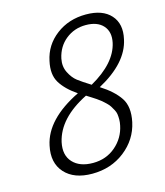

<svg xmlns="http://www.w3.org/2000/svg" viewBox="-103 -742 709 827"><g transform="rotate(-15 252.0 -329.0)"><path d="M488 -518Q467 -418 334 -346Q391 -310 417.5 -270Q444 -230 430 -164Q414 -90 352.5 -42Q291 6 207 6Q126 6 85 -39.5Q44 -85 60 -159Q83 -270 236 -345Q187 -378 164 -415.5Q141 -453 154 -511Q168 -579 224 -621.5Q280 -664 357 -664Q431 -664 467 -624Q503 -584 488 -518ZM303 -365Q418 -430 437 -516Q447 -563 421.5 -591.5Q396 -620 344 -620Q293 -620 255 -589.5Q217 -559 206 -508Q199 -474 213 -446Q227 -418 246.5 -403Q266 -388 303 -365ZM376 -164Q379 -178 379 -190.5Q379 -203 377.5 -213.5Q376 -224 370 -234.5Q364 -245 359.5 -252.5Q355 -260 344.5 -270Q334 -280 328 -285Q322 -290 308.5 -299.5Q295 -309 288.5 -312.5Q282 -316 267 -326Q137 -261 114 -160Q102 -104 132.5 -71Q163 -38 222 -38Q281 -38 323 -74Q365 -110 376 -164Z"/></g></svg>

Font: EauTestInfant Semilight
Style: Italic
Weight: 300
Italic angle: -12°
Designer: Christian Thalmann (Catharsis Fonts)
Version: Version 0.001;PS 000.001;hotconv 1.0.88;makeotf.lib2.5.64775